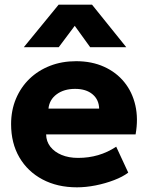

<svg xmlns="http://www.w3.org/2000/svg" viewBox="-20 -787 634 822"><path d="M309.5 15Q225.5 15 162 -18.8Q98.5 -52.5 63 -113.2Q27.5 -174 27.5 -255.5Q27.5 -314.5 48.2 -364Q69 -413.5 106.2 -449.5Q143.5 -485.5 194.2 -505.2Q245 -525 306 -525Q373 -525 425.5 -501.2Q478 -477.5 512.2 -435.2Q546.5 -393 559.5 -335.8Q572.5 -278.5 560.5 -211.5H177.5Q178 -181.5 195.5 -159Q213 -136.5 243.5 -123.8Q274 -111 314.5 -111Q359.5 -111 400 -122.8Q440.5 -134.5 477.5 -159L529 -48Q505.5 -30 468.2 -15.8Q431 -1.5 389.2 6.8Q347.5 15 309.5 15ZM187.5 -322H404.5Q403.5 -360.5 376 -383.5Q348.5 -406.5 301.5 -406.5Q254 -406.5 222.8 -383.5Q191.5 -360.5 187.5 -322ZM82 -585 231 -767H374L520.5 -585H366L300 -676.5L231.5 -585Z"/></svg>

Font: Geologica Cursive
Style: Bold
Weight: 700
Designer: Sindre Bremnes, Frode Helland
Foundry: Monokrom Skriftforlag AS
Version: Version 1.010;gftools[0.9.28]